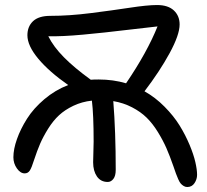

<svg xmlns="http://www.w3.org/2000/svg" viewBox="-20 -687 821 763"><path d="M408.2 36.1Q380.4 36.1 365.2 14.2Q350.1 -7.8 350.1 -42Q350.1 -52.7 351.1 -82Q352.1 -111.3 352.1 -124Q352.1 -231 345.2 -287.1Q305.2 -282.7 271.5 -266.6Q237.8 -250.5 214.6 -229Q191.4 -207.5 171.6 -176Q151.9 -144.5 139.6 -116.2Q127.4 -87.9 115.2 -50.8Q106 -21 98.6 -9.5Q91.3 2 78.1 2Q61 2 47.1 -17.8Q33.2 -37.6 33.2 -62Q33.2 -94.2 47.4 -134.3Q61.5 -174.3 87.4 -215.3Q113.3 -256.3 156.2 -292.7Q199.2 -329.1 251 -349.1Q175.3 -401.9 132.1 -453.6Q88.9 -505.4 88.9 -546.9Q88.9 -581.5 111.3 -602.8Q133.8 -624 180.2 -624Q254.9 -624 339.8 -634.8Q424.8 -645.5 495.1 -656.2Q565.4 -667 604 -667Q647.9 -667 670.9 -645.5Q693.8 -624 693.8 -589.8Q693.8 -548.8 654.1 -475.8Q614.3 -402.8 554.2 -324.2Q597.7 -299.8 634 -262.9Q670.4 -226.1 693.6 -188.5Q716.8 -150.9 733.2 -111.8Q749.5 -72.8 756.3 -42.7Q763.2 -12.7 763.2 7.8Q763.2 25.4 752.9 40.8Q742.7 56.2 724.1 56.2Q716.3 56.2 709.7 52Q703.1 47.9 698.5 42.7Q693.8 37.6 688.2 24.9Q682.6 12.2 679.2 2.7Q675.8 -6.8 668.9 -26.9Q654.8 -67.4 641.4 -98.1Q627.9 -128.9 607.2 -162.6Q586.4 -196.3 562.7 -219.5Q539.1 -242.7 504.9 -260.5Q470.7 -278.3 430.2 -285.2Q439.9 -163.1 439.9 -12.2Q439.9 12.2 430.4 24.2Q420.9 36.1 408.2 36.1ZM372.1 -371.1Q429.7 -371.1 481 -356Q564.9 -479.5 606 -582Q580.6 -579.6 487.5 -568.4Q394.5 -557.1 309.6 -549.3Q224.6 -541.5 171.9 -543Q192.4 -501.5 233.9 -459.5Q275.4 -417.5 340.8 -370.1Q350.6 -371.1 372.1 -371.1Z"/></svg>

Font: Shantell Sans Irregular Bouncy
Style: Regular
Weight: 400
Designer: Stephen Nixon, Anya Danilova, Shantell Martin
Foundry: Arrow Type
Version: Version 1.006;[9816181b4]